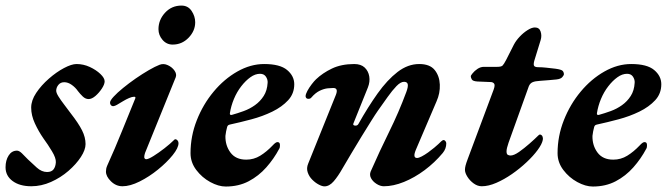

<svg xmlns="http://www.w3.org/2000/svg" viewBox="-45 -667 2438 702"><path d="M69.5 14Q27 14 1.1 -5.1Q-24.7 -24.1 -24.7 -55.4Q-24.7 -80.9 -13.4 -98.5Q-2.1 -116.2 17.2 -116.2Q25 -116.2 35 -106.6Q45 -97 57.2 -84.1Q71.5 -70.3 89.5 -54.2Q107.5 -38.1 127.1 -38.1Q143.4 -38.1 150.8 -47.8Q158.2 -57.4 159.2 -73.7Q160 -89.1 145.1 -113.8Q130.3 -138.5 113.8 -161Q95.9 -186.7 82.5 -215.9Q69 -245.2 69 -273.4Q69 -299.9 87.4 -327.4Q105.8 -355 133.6 -379.3Q161.4 -403.7 189.2 -418.3Q216.9 -432.9 234.8 -432.9Q260.1 -432.9 283.4 -422.1Q306.6 -411.3 322.1 -396.5Q337.6 -381.6 337.6 -369.7Q337.6 -358.8 327.5 -343.3Q317.4 -327.9 304.1 -316.3Q290.7 -304.8 279 -304.8Q267.4 -304.8 257.5 -314.3Q247.6 -323.9 239.9 -334Q230.7 -347.3 217.2 -356.8Q203.8 -366.4 189.8 -366.4Q176.3 -366.4 168.4 -356.6Q160.5 -346.7 160.5 -335.4Q160.5 -327.4 168.9 -314.1Q177.2 -300.8 189.2 -285.2Q201.2 -269.7 213.2 -253.2Q242.2 -216 255 -190.4Q267.8 -164.9 267.8 -140.2Q267.8 -119.2 250.7 -93Q233.6 -66.8 205.2 -42.1Q176.8 -17.5 141.4 -1.7Q106 14 69.5 14Z M402.7 14Q379.1 14 360.7 -4Q342.4 -21.9 342.4 -39.7Q342.4 -44.5 343.3 -49.7Q344.2 -55 347 -61.4Q375.7 -124.7 400.8 -187.2Q426 -249.6 449.6 -307.1Q452 -313.3 445.4 -313.3Q438 -313.3 427.1 -308.6Q416.3 -304 404.8 -297Q393.4 -290.1 382.2 -283.5Q369 -276.2 363.2 -280.3Q357.3 -284.3 357.3 -291.8Q357.3 -299.3 370.6 -313.7Q383.8 -328.1 405.1 -345.4Q426.4 -362.8 451.1 -380Q475.9 -397.1 499.2 -410.6Q522.5 -424.1 538.5 -430.2Q553.2 -435.9 568.8 -428.6Q584.4 -421.4 593.1 -408.7Q601.9 -396 597.5 -384.5L485.3 -107.8Q483.8 -103.9 483.1 -99.6Q482.4 -95.4 482.4 -92.7Q482.4 -89 484.6 -86.9Q486.8 -84.8 489.4 -84.8Q497.6 -84.8 516.5 -96.7Q535.3 -108.5 556.2 -124.7Q577.1 -141 591.2 -155Q594 -157.9 595.2 -157.9Q600.5 -157.9 604.1 -153.5Q607.7 -149.1 607.7 -143.8Q607.7 -126.2 586.3 -99.7Q564.8 -73.1 532.6 -47Q500.4 -20.8 465.5 -3.4Q430.6 14 402.7 14ZM586.2 -504Q564 -504 549.2 -521.3Q534.4 -538.6 534.4 -560.2Q534.4 -594.2 558.4 -620.4Q582.5 -646.6 618.5 -646.6Q642.5 -646.6 655.6 -627Q668.7 -607.3 668.7 -585.6Q668.7 -554.1 644.5 -529Q620.3 -504 586.2 -504Z M780.5 15Q753.8 15 723.7 -1.4Q693.6 -17.8 672.6 -45.6Q651.6 -73.4 651.6 -107Q651.6 -169.3 674.6 -227.5Q697.5 -285.6 736 -331.8Q774.5 -378.1 822.8 -405.5Q871.1 -432.9 920.8 -432.9Q978.8 -432.9 1004.8 -411Q1030.9 -389.1 1030.9 -359Q1030.9 -324.7 1008.5 -300.5Q986.2 -276.3 950.7 -258.9Q915.2 -241.6 873.9 -230.6Q832.6 -219.6 795.5 -211.6Q791.2 -210.6 788.9 -208.7Q786.6 -206.8 785.4 -202.4Q783.4 -195.2 781.7 -186.8Q780 -178.5 779.2 -170.2Q778.4 -135.2 797.6 -109.3Q816.9 -83.3 855.2 -83.3Q883 -83.3 906.3 -97.6Q929.7 -111.9 952.2 -135.6Q963.1 -147.5 969.4 -147.5Q978.6 -147.5 978.6 -136.6Q978.6 -134 978.2 -129.9Q977.8 -125.7 975.8 -122.9Q956.6 -86.6 928.7 -55.1Q900.9 -23.6 864.2 -4.3Q827.5 15 780.5 15ZM802.5 -246.9Q823.4 -252.7 845.8 -260.8Q868.2 -268.9 887.3 -282.6Q906.5 -296.3 919.2 -316.2Q931.9 -336 933.5 -364.4Q934.4 -375.7 927.4 -386.5Q920.4 -397.2 905.7 -397.2Q888 -397.2 870.5 -384.6Q852.9 -372 837.1 -351.6Q821.2 -331.2 810.4 -305.4Q799.6 -279.5 795.5 -252.9Q794.7 -245.3 802.5 -246.9Z M1141.3 14.4Q1132.8 14.4 1120.4 7.8Q1107.9 1.3 1096.5 -10.2Q1085.1 -21.6 1080 -37Q1074.8 -52.3 1081.9 -69L1183.1 -320.2Q1192.9 -345.3 1173.6 -345.3Q1166.9 -345.3 1153.4 -344.1Q1140 -342.8 1124.1 -335.3Q1108.2 -327.7 1093.1 -310Q1089.1 -305.2 1081.3 -305.7Q1073.5 -306.2 1072.3 -314.8Q1072.3 -322.5 1078.7 -334.4Q1085.1 -346.4 1094.6 -358.8Q1104.1 -371.1 1110.5 -377.1Q1134.6 -400.1 1168.7 -416.4Q1202.8 -432.7 1249.9 -432.9Q1274.8 -432.9 1288.4 -420Q1301.9 -407.1 1305.1 -387.7Q1308.4 -368.2 1300.1 -347.2L1247.2 -215.8Q1244.2 -208.8 1252.8 -207.8Q1261.4 -206.8 1265.3 -213.4Q1300.5 -276 1335.6 -325.3Q1370.8 -374.7 1408.5 -403.8Q1446.3 -432.9 1487.8 -432.9Q1526.8 -432.9 1544.4 -411Q1561.9 -389.1 1563.1 -357.6Q1564.4 -326.2 1551.2 -296.6L1475.6 -119.6Q1463 -89.4 1479.8 -89.4Q1486 -89.4 1497 -95.1Q1507.9 -100.8 1520.2 -109.6Q1532.4 -118.4 1542.6 -126.9Q1552.9 -135.3 1557.7 -140.1Q1562.8 -145.2 1568.2 -150.2Q1573.6 -155.1 1577.1 -155.1Q1580.1 -155.1 1583.4 -151.4Q1586.7 -147.6 1586.7 -142.8Q1586.7 -123.3 1573.7 -107.5Q1544.4 -72.4 1507.5 -44.9Q1470.7 -17.5 1431.8 -1.7Q1392.9 14 1358.4 14Q1345.3 14 1331.8 5.4Q1318.3 -3.1 1311.8 -15.2Q1305.2 -27.2 1310.2 -39.8Q1342.5 -113.4 1377.7 -184.8Q1413 -256.2 1440.6 -330.6Q1447.6 -349.5 1445.9 -358.6Q1444.2 -367.7 1432.6 -367.9Q1420 -368.1 1404.6 -352.2Q1389.2 -336.3 1372.2 -312.3Q1355.3 -288.2 1336.5 -262Q1327.8 -249.7 1311.9 -224.3Q1296 -198.9 1276.8 -167.7Q1257.5 -136.6 1239.2 -105.4Q1220.9 -74.2 1206.7 -50.3Q1191.2 -22.8 1175.2 -4.2Q1159.1 14.4 1141.3 14.4Z M1716.5 14Q1701.1 14 1687 3.8Q1672.9 -6.4 1664 -20.6Q1655 -34.9 1655 -46Q1655 -53.1 1657.1 -61.4Q1659.1 -69.7 1665.7 -87.2L1759.9 -339.4Q1766 -356.3 1761.3 -361.7Q1756.6 -367 1749.1 -367L1700.9 -369Q1683.8 -370 1680.1 -376.6Q1676.3 -383.1 1676.3 -388.8Q1676.3 -390.8 1683 -399.1Q1689.6 -407.5 1700.8 -415.1Q1712 -422.6 1724.3 -422.6H1772.6Q1787.7 -422.6 1792.5 -427.3Q1797.3 -432.1 1805.6 -448L1833.7 -503.5Q1841.8 -518.9 1855.3 -533.1Q1868.7 -547.3 1883.9 -556.9Q1899.1 -566.6 1910.7 -566.6Q1926.9 -566.6 1931.7 -551.5Q1936.6 -536.4 1931.8 -520.6L1908.2 -443.8Q1904.6 -429.4 1908.5 -425.4Q1912.4 -421.3 1922.9 -421.3Q1936.3 -421.3 1952 -419.6Q1967.7 -417.8 1985.6 -415.8Q2008.1 -412.8 2012.5 -407.6Q2016.8 -402.5 2016.8 -395Q2016.8 -392.2 2011.1 -385.3Q2005.5 -378.3 1989.6 -376.5Q1976.6 -375.5 1962.8 -374Q1948.9 -372.5 1930.2 -371.5Q1911.7 -370.5 1902.4 -366.5Q1893 -362.5 1888.5 -351.6L1814.3 -144.9Q1807 -123.9 1807 -113.7Q1807 -103.4 1811.7 -100.9Q1816.4 -98.4 1821.6 -98.4Q1834 -98.4 1852.9 -111.6Q1871.7 -124.9 1891.2 -142Q1910.7 -159.1 1923.2 -171.6Q1926 -174.4 1928.3 -175Q1930.5 -175.7 1931.3 -174.6Q1936.3 -173.3 1938.6 -167.7Q1941 -162.1 1939.6 -155.5Q1936.7 -140.2 1920.8 -118.6Q1905 -97 1880.3 -73.9Q1855.7 -50.7 1826.9 -30.7Q1798.1 -10.8 1769.5 1.6Q1740.9 14 1716.5 14Z M2122.5 15Q2095.8 15 2065.7 -1.4Q2035.6 -17.8 2014.6 -45.6Q1993.6 -73.4 1993.6 -107Q1993.6 -169.3 2016.6 -227.5Q2039.5 -285.6 2078 -331.8Q2116.5 -378.1 2164.8 -405.5Q2213.1 -432.9 2262.8 -432.9Q2320.8 -432.9 2346.8 -411Q2372.9 -389.1 2372.9 -359Q2372.9 -324.7 2350.5 -300.5Q2328.2 -276.3 2292.7 -258.9Q2257.2 -241.6 2215.9 -230.6Q2174.6 -219.6 2137.5 -211.6Q2133.2 -210.6 2130.9 -208.7Q2128.6 -206.8 2127.4 -202.4Q2125.4 -195.2 2123.7 -186.8Q2122 -178.5 2121.2 -170.2Q2120.4 -135.2 2139.6 -109.3Q2158.9 -83.3 2197.2 -83.3Q2225 -83.3 2248.3 -97.6Q2271.7 -111.9 2294.2 -135.6Q2305.1 -147.5 2311.4 -147.5Q2320.6 -147.5 2320.6 -136.6Q2320.6 -134 2320.2 -129.9Q2319.8 -125.7 2317.8 -122.9Q2298.6 -86.6 2270.7 -55.1Q2242.9 -23.6 2206.2 -4.3Q2169.5 15 2122.5 15ZM2144.5 -246.9Q2165.4 -252.7 2187.8 -260.8Q2210.2 -268.9 2229.3 -282.6Q2248.5 -296.3 2261.2 -316.2Q2273.9 -336 2275.5 -364.4Q2276.4 -375.7 2269.4 -386.5Q2262.4 -397.2 2247.7 -397.2Q2230 -397.2 2212.5 -384.6Q2194.9 -372 2179.1 -351.6Q2163.2 -331.2 2152.4 -305.4Q2141.6 -279.5 2137.5 -252.9Q2136.7 -245.3 2144.5 -246.9Z"/></svg>

Font: EB Garamond
Style: Italic
Weight: 400
Italic angle: -17.2°
Designer: Georg Duffner and Octavio Pardo
Foundry: Georg Duffner
Version: Version 1.001